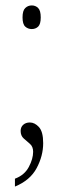

<svg xmlns="http://www.w3.org/2000/svg" viewBox="-20 -533 233 707"><path d="M97 -426Q83 -426 73 -435Q63 -444 63 -469Q63 -494 73 -503.5Q83 -513 97 -513Q111 -513 120.5 -503.5Q130 -494 130 -469Q130 -444 120.5 -435Q111 -426 97 -426ZM35 125Q70 112 86 82Q102 52 102 26Q102 7 90.5 -3Q79 -13 67.5 -23Q56 -33 56 -51Q56 -65 65.5 -73.5Q75 -82 90 -82Q108 -82 123.5 -65Q139 -48 139 -6Q139 41 115 86Q91 131 35 154Z"/></svg>

Font: Noto Serif ExtraCondensed ExtraLight
Style: Regular
Weight: 200
Width: 2
Designer: Monotype Design Team
Foundry: Monotype Imaging Inc.
Version: Version 2.015